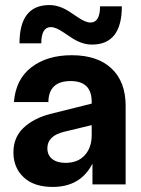

<svg xmlns="http://www.w3.org/2000/svg" viewBox="-20 -728 557 758"><path d="M188 10Q114 10 73.5 -28Q33 -66 33 -126Q33 -186 73 -223.5Q113 -261 178 -278L342 -319V-326Q342 -408 259 -408Q172 -408 171 -325H35Q42 -415 104 -462.5Q166 -510 263 -510Q365 -510 420.5 -457.5Q476 -405 476 -310V0H345V-82Q298 10 188 10ZM57 -557Q57 -708 175 -708Q217 -708 260 -678L287 -660Q318 -639 337 -639Q375 -639 375 -703H461Q461 -552 343 -552Q301 -552 258 -582L231 -600Q200 -621 181 -621Q143 -621 143 -557ZM167 -143Q167 -115 186.5 -100Q206 -85 239 -85Q287 -85 314.5 -115Q342 -145 342 -195V-234L234 -208Q167 -192 167 -143Z"/></svg>

Font: TASA Orbiter Display
Style: Bold
Weight: 700
Designer: Weizhong Zhang
Version: Version 1.000;Glyphs 3.1.2 (3151)